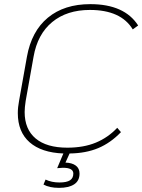

<svg xmlns="http://www.w3.org/2000/svg" viewBox="-20 -731 687 927"><path d="M647 -608 621 -589Q564 -683 414 -683Q303 -683 232 -624.5Q161 -566 142 -457L104 -244Q99 -212 99 -190Q99 -107 152 -62.5Q205 -18 305 -18Q384 -18 443 -42.5Q502 -67 546 -114L564 -93Q514 -41 454.5 -16Q395 9 316 10L296 54Q328 55 346 68.5Q364 82 364 107Q364 142 338 159Q312 176 265 176Q219 176 190 160L200 136Q229 150 267 150Q302 150 318 139.5Q334 129 334 107Q334 79 284 79Q278 79 256 81L286 10Q180 6 123 -44Q66 -94 66 -185Q66 -213 72 -244L110 -457Q132 -580 211 -645.5Q290 -711 416 -711Q581 -711 647 -608Z"/></svg>

Font: KoHo ExtraLight
Style: Italic
Weight: 275
Italic angle: -10°
Version: Version 1.000; ttfautohint (v1.6)